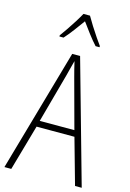

<svg xmlns="http://www.w3.org/2000/svg" viewBox="-140 -1016 730 1082"><g transform="rotate(15 225.5 -474.5)"><path d="M412 0 337 -267H116L40 0H0L204 -715H250L451 0ZM249 -591Q243 -614 237.5 -635Q232 -656 227 -679Q221 -657 215.5 -636Q210 -615 204 -591L125 -303H327ZM245 -949Q258 -926 276.5 -896.5Q295 -867 313.5 -840Q332 -813 343 -798V-791H320Q297 -816 272 -849Q247 -882 226 -911Q206 -883 180.5 -849Q155 -815 133 -791H109V-798Q123 -817 141.5 -844Q160 -871 177.5 -899Q195 -927 207 -949Z"/></g></svg>

Font: Noto Sans Lao Looped Condensed ExtraLight
Style: Regular
Weight: 200
Width: 3
Designer: Mark Frömberg, Ben Mitchell
Foundry: The Fontpad Ltd
Version: Version 1.002; ttfautohint (v1.8.4.7-5d5b)